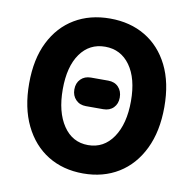

<svg xmlns="http://www.w3.org/2000/svg" viewBox="-84 -841 946 940"><g transform="rotate(10 389.0 -371.0)"><path d="M346 -313Q315 -313 295.5 -333Q276 -353 276 -384Q276 -416 295.5 -435.5Q315 -455 346 -455H432Q464 -455 483 -435Q502 -415 502 -383Q502 -352 483 -332.5Q464 -313 432 -313ZM389 14Q289 14 213.5 -32.5Q138 -79 95.5 -166.5Q53 -254 53 -375Q53 -496 95.5 -581Q138 -666 213.5 -711Q289 -756 389 -756Q489 -756 564.5 -711Q640 -666 682.5 -581Q725 -496 725 -375Q725 -254 682.5 -166.5Q640 -79 564.5 -32.5Q489 14 389 14ZM389 -127Q467 -127 513 -194.5Q559 -262 559 -375Q559 -488 513 -552Q467 -616 389 -616Q311 -616 265.5 -552Q220 -488 220 -375Q220 -262 265.5 -194.5Q311 -127 389 -127Z"/></g></svg>

Font: Chiron GoRound TC EB
Style: Regular
Weight: 700
Designer: Ryoko NISHIZUKA 西塚涼子 (kana, bopomofo & ideographs); Paul D. Hunt (Latin, Greek & Cyrillic); Sandoll Communications 산돌커뮤니
Foundry: Adobe
Version: Version 1.000;hotconv 1.1.1;makeotfexe 2.6.0